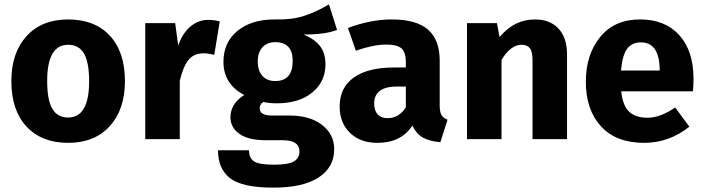

<svg xmlns="http://www.w3.org/2000/svg" viewBox="-20 -637 3224 879"><path d="M292 -548Q414 -548 483 -473.5Q552 -399 552 -265Q552 -136 482.5 -59.5Q413 17 292 17Q171 17 101.5 -57.5Q32 -132 32 -266Q32 -395 101.5 -471.5Q171 -548 292 -548ZM292 -432Q196 -432 196 -266Q196 -179 219.5 -139Q243 -99 292 -99Q388 -99 388 -265Q388 -352 364.5 -392Q341 -432 292 -432Z M933 -546Q961 -546 986 -539L961 -386Q931 -393 913 -393Q867 -393 842.5 -362Q818 -331 803 -267V0H645V-531H782L796 -428Q814 -483 850.5 -514.5Q887 -546 933 -546Z M1486 -617 1523 -500Q1471 -479 1370 -479Q1422 -457 1446 -425Q1470 -393 1470 -342Q1470 -263 1409.5 -213.5Q1349 -164 1247 -164Q1214 -164 1186 -170Q1169 -161 1169 -140Q1169 -108 1227 -108H1307Q1399 -108 1454.5 -65Q1510 -22 1510 46Q1510 129 1438.5 175.5Q1367 222 1232 222Q1089 222 1033.5 179Q978 136 978 51H1120Q1120 87 1143.5 102Q1167 117 1236 117Q1301 117 1326 101.5Q1351 86 1351 57Q1351 5 1275 5H1198Q1116 5 1075.5 -24.5Q1035 -54 1035 -100Q1035 -162 1098 -202Q1003 -252 1003 -354Q1003 -443 1067 -495.5Q1131 -548 1236 -548Q1316 -546 1371.5 -564Q1427 -582 1486 -617ZM1240 -444Q1203 -444 1181.5 -420.5Q1160 -397 1160 -356Q1160 -313 1181.5 -289.5Q1203 -266 1240 -266Q1320 -266 1320 -358Q1320 -444 1240 -444Z M1993 -154Q1993 -124 2001.5 -110Q2010 -96 2029 -89L1996 14Q1947 10 1916.5 -7Q1886 -24 1868 -62Q1816 17 1708 17Q1629 17 1582 -29Q1535 -75 1535 -149Q1535 -236 1599.5 -282Q1664 -328 1784 -328H1838V-351Q1838 -398 1818 -415.5Q1798 -433 1748 -433Q1691 -433 1609 -405L1573 -509Q1678 -548 1773 -548Q1887 -548 1940 -501Q1993 -454 1993 -360ZM1754 -96Q1807 -96 1838 -146V-241H1799Q1693 -241 1693 -163Q1693 -131 1709 -113.5Q1725 -96 1754 -96Z M2429 -548Q2498 -548 2537 -506Q2576 -464 2576 -388V0H2418V-361Q2418 -401 2405.5 -416.5Q2393 -432 2368 -432Q2318 -432 2276 -363V0H2118V-531H2255L2267 -467Q2334 -548 2429 -548Z M3155 -276Q3155 -243 3152 -219H2824Q2831 -152 2861 -125Q2891 -98 2944 -98Q3003 -98 3071 -145L3136 -57Q3043 17 2929 17Q2800 17 2731 -59Q2662 -135 2662 -263Q2662 -387 2727.5 -467.5Q2793 -548 2910 -548Q3025 -548 3090 -476Q3155 -404 3155 -276ZM3000 -314V-321Q2998 -443 2914 -443Q2873 -443 2851 -413.5Q2829 -384 2823 -314Z"/></svg>

Font: Fira Sans
Style: Bold
Weight: 700
Designer: bBox Type GmbH & Carrois Corporate GbR & Edenspiekermann AG
Foundry: bBox Type GmbH & Carrois Corporate GbR & Edenspiekermann AG
Version: Version 4.301;PS 004.301;hotconv 1.0.88;makeotf.lib2.5.64775